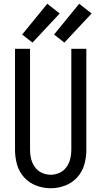

<svg xmlns="http://www.w3.org/2000/svg" viewBox="-20 -995 540 1023"><path d="M153 -768 98 -811 232 -975 298 -923ZM323 -768 268 -811 402 -975 468 -923ZM250 8Q211 8 173.5 -6Q136 -20 109 -49.5Q82 -79 71 -117.5Q60 -156 60 -195V-735H140V-195Q140 -171 146 -147.5Q152 -124 166.5 -104Q181 -84 203.5 -74Q226 -64 250 -64Q274 -64 296.5 -74Q319 -84 333.5 -104Q348 -124 354 -147.5Q360 -171 360 -195V-735H440V-195Q440 -156 429 -117.5Q418 -79 391 -49.5Q364 -20 326.5 -6Q289 8 250 8Z"/></svg>

Font: Iosevka SS08
Style: Regular
Weight: 400
Monospace: yes
Designer: Belleve Invis
Foundry: Belleve Invis
Version: 2.1.0; ttfautohint (v1.8.2)